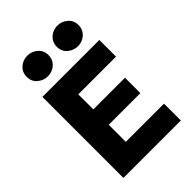

<svg xmlns="http://www.w3.org/2000/svg" viewBox="-269 -1059 1173 1173"><g transform="rotate(-45 317.5 -472.0)"><path d="M82.5 0V-700H574.5V-556H248.5V-426H522V-293H248.5V-145.5H578.5V0ZM195.5 -765Q159 -765 130 -789.2Q101 -813.5 101 -854.5Q101 -881.5 114.2 -901.5Q127.5 -921.5 149.2 -932.5Q171 -943.5 195.5 -943.5Q232 -943.5 260.8 -919.2Q289.5 -895 289.5 -854.5Q289.5 -827 276 -806.8Q262.5 -786.5 241 -775.8Q219.5 -765 195.5 -765ZM455.5 -765Q419 -765 390 -789.2Q361 -813.5 361 -854.5Q361 -881.5 374.2 -901.5Q387.5 -921.5 409 -932.5Q430.5 -943.5 455.5 -943.5Q491.5 -943.5 520.2 -919.2Q549 -895 549 -854.5Q549 -827 535.5 -806.8Q522 -786.5 500.5 -775.8Q479 -765 455.5 -765Z"/></g></svg>

Font: Geologica Cursive
Style: Bold
Weight: 700
Designer: Sindre Bremnes, Frode Helland
Foundry: Monokrom Skriftforlag AS
Version: Version 1.010;gftools[0.9.28]